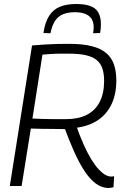

<svg xmlns="http://www.w3.org/2000/svg" viewBox="-20 -929 617 959"><path d="M29 0 140 -702Q178 -705 208.5 -707Q239 -709 267.5 -709.5Q296 -710 326 -710Q393 -710 438 -698.5Q483 -687 510 -664.5Q537 -642 549 -607.5Q561 -573 561 -527Q561 -451 531.5 -397.5Q502 -344 448 -316.5Q394 -289 319 -288L309 -284Q276 -285 246.5 -285Q217 -285 189 -285.5Q161 -286 134 -287L88 0ZM523 10Q501 10 480 0.5Q459 -9 437.5 -30.5Q416 -52 394 -87.5Q372 -123 348.5 -175.5Q325 -228 299 -299L357 -312Q378 -251 398 -206.5Q418 -162 437 -131.5Q456 -101 473.5 -82.5Q491 -64 506.5 -55.5Q522 -47 536 -47Q539 -47 542.5 -47.5Q546 -48 550 -49L547 6Q543 7 536 8.5Q529 10 523 10ZM311 -334Q371 -334 413.5 -355.5Q456 -377 478 -420Q500 -463 500 -525Q500 -561 491.5 -586.5Q483 -612 463.5 -628.5Q444 -645 410 -653Q376 -661 324 -661Q304 -661 288.5 -661Q273 -661 258.5 -660.5Q244 -660 228 -659Q212 -658 192 -656L142 -337Q166 -336 190 -335Q214 -334 243.5 -334Q273 -334 311 -334ZM361 -909Q402 -909 429.5 -899.5Q457 -890 470.5 -867.5Q484 -845 484 -808Q484 -797 483 -785.5Q482 -774 480 -764L445 -763Q446 -771 447 -778.5Q448 -786 448 -795Q447 -822 435.5 -837.5Q424 -853 403.5 -860.5Q383 -868 355 -868Q318 -868 293 -857Q268 -846 253.5 -822.5Q239 -799 232 -763L197 -764Q205 -818 225.5 -850Q246 -882 279.5 -895.5Q313 -909 361 -909Z"/></svg>

Font: Georama ExtraCondensed Thin Light
Style: Italic
Weight: 300
Italic angle: -9°
Version: Version 1.001